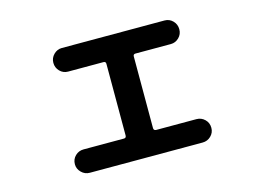

<svg xmlns="http://www.w3.org/2000/svg" viewBox="-81 -710 1163 860"><g transform="rotate(-15 500.0 -280.0)"><path d="M238.3 5.9Q215.8 5.9 199.7 -10.3Q183.6 -26.4 183.6 -47.9Q183.6 -71.3 199.7 -86.9Q215.8 -102.5 238.3 -102.5H425.8Q436.5 -102.5 436.5 -114.3V-446.3Q436.5 -457 425.8 -457H261.7Q239.3 -457 223.6 -473.1Q208 -489.3 208 -511.7Q208 -534.2 224.1 -550.3Q240.2 -566.4 261.7 -566.4H738.3Q760.7 -566.4 776.4 -550.3Q792 -534.2 792 -511.7Q792 -488.3 775.9 -472.7Q759.8 -457 738.3 -457H574.2Q563.5 -457 563.5 -446.3V-114.3Q563.5 -103.5 574.2 -102.5H761.7Q784.2 -102.5 800.3 -86.9Q816.4 -71.3 816.4 -47.9Q816.4 -25.4 800.3 -9.8Q784.2 5.9 761.7 5.9Z"/></g></svg>

Font: Rounded-X Mgen+ 1mn bold
Style: Bold
Weight: 700
Designer: [Source Han Sans]
Ryoko NISHIZUKA  (kana & ideographs); Paul D. Hunt (Latin, Greek & Cyrillic); Wenlong ZHANG  (bopomofo
Version: Version 1.059.20150602